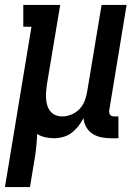

<svg xmlns="http://www.w3.org/2000/svg" viewBox="-45 -550 565 775"><path d="M-25 205 82 -442H49V-530H198L144 -207Q142 -193 141 -178.5Q140 -164 141 -150.5Q142 -137 146 -124Q150 -111 158.5 -100.5Q167 -90 179.5 -85Q192 -80 207 -80Q225 -80 244 -88Q263 -96 276.5 -110.5Q290 -125 297 -143.5Q304 -162 307 -181L365 -530H466L396 -105Q395 -100 396 -95Q397 -90 399.5 -86.5Q402 -83 407 -81.5Q412 -80 417 -80H433V8H402Q382 8 363 4Q344 0 328.5 -10Q313 -20 303.5 -36.5Q294 -53 292 -73Q283 -56 271 -40.5Q259 -25 243.5 -13.5Q228 -2 209.5 3Q191 8 173 8Q155 8 137.5 4Q120 0 105 -9Q104 19 101 47Q98 75 93 102L76 205Z"/></svg>

Font: Iosevka Slab Semibold Oblique
Style: Regular
Weight: 600
Italic angle: -9°
Monospace: yes
Designer: Belleve Invis
Foundry: Belleve Invis
Version: Version 11.1.1; ttfautohint (v1.8.3)